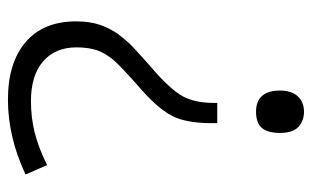

<svg xmlns="http://www.w3.org/2000/svg" viewBox="-167 -412 763 469"><g transform="rotate(90 214.5 -177.5)"><path d="M280.8 -326.7V-309.1Q280.8 -294.4 279.5 -281.2Q278.3 -268.1 276.1 -256.6Q273.9 -245.1 270.8 -235.1Q267.6 -225.1 263.2 -216.8Q257.3 -205.1 248.3 -193.1Q239.3 -181.2 227.1 -168.2Q214.8 -155.3 199.2 -141.6Q139.6 -89.4 124.5 -70.8Q108.9 -51.3 102.1 -31.2Q99.1 -21.5 97.4 -9.3Q95.7 2.9 95.7 17.1Q95.7 69.3 130.4 99.1Q164.6 128.4 227.1 128.4Q267.1 128.4 304.7 119.1Q321.8 114.7 341.8 107.2Q361.8 99.6 383.3 88.9L406.2 141.6Q314.9 184.6 223.1 184.6Q177.7 184.6 142.6 173.6Q107.4 162.6 82.5 141.1Q32.2 97.7 32.2 18.1Q32.2 -15.1 40.5 -39.6Q48.8 -64 63.5 -85Q68.8 -91.8 74.5 -98.6Q80.1 -105.5 86.4 -112.3Q92.8 -119.1 100.1 -125.5Q121.6 -145.5 147.9 -168.5Q160.6 -179.2 170.9 -189.2Q181.2 -199.2 189.5 -208.3Q197.8 -217.3 204.1 -225.6Q210.4 -233.9 214.8 -241.7Q223.1 -256.8 227.3 -276.1Q231.4 -295.4 231.4 -318.8V-326.7ZM304.7 -480Q304.7 -449.2 292.2 -435.3Q279.8 -421.4 252.9 -421.4Q227.5 -421.4 214.4 -436Q201.2 -450.7 201.2 -480Q201.2 -508.3 215.3 -523.4Q229.5 -538.6 252.9 -538.6Q274.9 -538.6 290 -524.9Q304.7 -511.2 304.7 -480Z"/></g></svg>

Font: Sahel Light FD
Style: Light-FD
Weight: 300
Foundry: Saber Rastikerdar (saber.rastikerdar@gmail.com)
Version: Version 3.3.0